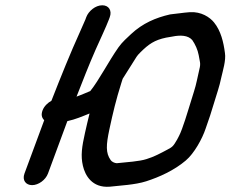

<svg xmlns="http://www.w3.org/2000/svg" viewBox="-20 -732 873 727"><path d="M319.1 -302.3C313.8 -280.4 307.9 -256.6 301.7 -228.3C290.2 -176.7 285 -142.8 293.8 -104.6C302.1 -68.4 328.2 -19.7 395.9 -25.1C433.2 -29.6 490.6 -31.8 533.4 -45.5C583.2 -61.5 639.6 -86.9 683.4 -124.2C715.5 -151.2 746.2 -207.2 758.8 -245.6C769.3 -274 782.1 -313.6 790.7 -343C800.3 -375.8 811 -404 818 -439C823.7 -464.4 836.2 -503.6 831.7 -531.4C826.5 -572.1 816.3 -615.4 790.4 -647.1C774.7 -666.6 742.1 -688.6 698.9 -685.9C671.1 -683.9 649.5 -679.8 627.4 -677.9C626.4 -677.8 624.7 -677.6 623.4 -677.3C569.6 -664.9 520.3 -644.1 476.4 -603.1C463.3 -590.5 443.3 -573.7 428.7 -552.9C390.6 -498.7 355.3 -428.9 321.8 -387.2C305.2 -380.1 287.5 -372.7 269.8 -366.1C293.8 -427.4 316.2 -485.2 342.4 -544.8C353 -568.8 383 -632.9 392.3 -658L395.6 -667C404.8 -691.8 392.1 -712 367.3 -712C341.2 -712 315.2 -690 306.6 -667L303.3 -658C301.9 -654.1 295.4 -639.1 284.9 -616.1C244.7 -527.4 211.3 -443.7 174.7 -350.5C162 -343.6 147.2 -330.5 141.1 -314C135.3 -298.2 137.5 -286.9 147.4 -276.8L72.7 -75C63.1 -49 78.4 -31 101.5 -31C125.8 -31 152.7 -50.7 161.7 -75L235 -273.3C266.2 -280.1 292.1 -291.4 319.1 -302.3ZM444.5 -433.7C451.9 -445.8 463.1 -463.5 475.9 -483.4C499.7 -520.6 496.1 -518.2 511.5 -533.7C543.1 -565.1 564.8 -580.2 608.9 -589.5L632.4 -593.5C662.9 -599.8 692.1 -598.7 708 -580.3C719.1 -564.3 728.6 -543.8 732.4 -523.1C736.4 -497.5 740.9 -493 735 -470C727.5 -438.9 723.9 -414.3 714.3 -384.9C699.6 -339.8 685.6 -288.2 669.2 -244C665.7 -234.6 662.1 -224.6 650.7 -203.6C635.8 -177.7 632.8 -175.6 614.4 -165.8C588.7 -152 562.5 -137.9 534.6 -129.6C508.4 -120.9 459.4 -117.9 422 -114C413.2 -114.5 402.9 -119.7 398.9 -126C379.9 -153 381.6 -182.7 394.1 -241.8C408 -306.3 419 -353.1 439.6 -418.3Z"/></svg>

Font: Just Breathe
Style: BdObl7
Weight: 400
Foundry: Cannot Into Space Fonts
Version: Version 0.72